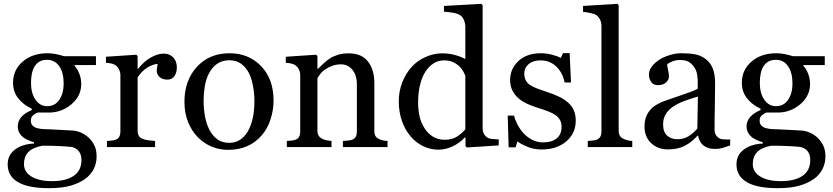

<svg xmlns="http://www.w3.org/2000/svg" viewBox="-20 -776 4394 1013"><path d="M447.8 -49.8Q467.3 -31.2 478.5 -7.8Q489.7 15.6 489.7 50.3Q489.7 85 474.6 115.5Q459.5 146 428.7 168.5Q396 191.4 350.6 204.1Q305.2 216.8 238.3 216.8Q128.9 216.8 74.7 184.8Q20.5 152.8 20.5 91.3Q20.5 41.5 59.6 12.7Q98.6 -16.1 159.2 -18.6V-25.4Q144.5 -29.8 128.9 -36.4Q113.3 -43 102.1 -51.8Q89.4 -62 81.5 -75.9Q73.7 -89.8 73.7 -110.4Q73.7 -136.2 92 -158Q110.4 -179.7 147.5 -195.3V-202.6Q100.6 -224.6 74.7 -259Q48.8 -293.5 48.8 -338.9Q48.8 -407.2 99.9 -451.2Q150.9 -495.1 230.5 -495.1Q252.4 -495.1 274.2 -490.7Q295.9 -486.3 318.4 -479.5H486.3V-432.6H373V-429.7Q391.1 -408.7 399.9 -383.3Q408.7 -357.9 408.7 -333.5Q408.7 -270 357.2 -226.1Q305.7 -182.1 237.3 -182.1H178.2Q167 -178.2 154.8 -168Q142.6 -157.7 142.6 -140.1Q142.6 -122.1 152.8 -112.5Q163.1 -103 177.7 -99.6Q191.9 -95.7 210.7 -94.7Q229.5 -93.8 249.5 -93.3Q271 -92.8 308.3 -90.3Q345.7 -87.9 361.3 -87.4Q383.8 -86.4 406.5 -76.7Q429.2 -66.9 447.8 -49.8ZM315.9 -335.4Q315.9 -392.6 292.7 -426.5Q269.5 -460.4 227.5 -460.4Q204.6 -460.4 188.2 -450.9Q171.9 -441.4 161.6 -423.8Q151.9 -407.7 147.7 -385Q143.6 -362.3 143.6 -338.4Q143.6 -284.2 167.2 -250Q190.9 -215.8 228.5 -215.8Q270.5 -215.8 293.2 -249.8Q315.9 -283.7 315.9 -335.4ZM409.7 68.4Q409.7 41 397 23.4Q384.3 5.9 358.4 -0.5Q344.7 -2.4 302.2 -4.9Q259.8 -7.3 203.6 -7.3Q150.9 2.9 128.7 27.1Q106.4 51.3 106.4 89.4Q106.4 106.4 113.8 122.1Q121.1 137.7 139.2 150.9Q156.2 163.6 185.1 171.6Q213.9 179.7 255.4 179.7Q327.1 179.7 368.4 152.1Q409.7 124.5 409.7 68.4Z M913.1 -419.4Q913.1 -394.5 900.9 -375.2Q888.7 -356 863.3 -356Q835.9 -356 821.5 -370.1Q807.1 -384.3 807.1 -401.4Q807.1 -412.1 808.8 -420.9Q810.5 -429.7 812 -438.5Q789.1 -438.5 758.3 -419.9Q727.5 -401.4 706.1 -367.2V-86.9Q706.1 -69.8 712.6 -59.1Q719.2 -48.3 733.4 -43Q745.6 -38.1 764.9 -35.6Q784.2 -33.2 798.3 -32.2V0H544.4V-32.2Q555.7 -33.2 567.6 -34.2Q579.6 -35.2 588.4 -38.1Q602.1 -42.5 608.6 -53.5Q615.2 -64.5 615.2 -82V-379.4Q615.2 -394.5 608.2 -409.2Q601.1 -423.8 588.4 -432.6Q579.1 -438.5 566.4 -441.2Q553.7 -443.8 539.1 -444.8V-476.6L699.2 -487.3L706.1 -480.5V-412.6H708.5Q738.8 -452.1 775.9 -472.7Q813 -493.2 843.8 -493.2Q874.5 -493.2 893.8 -473.1Q913.1 -453.1 913.1 -419.4Z M1423.3 -245.6Q1423.3 -194.8 1407.2 -145.8Q1391.1 -96.7 1361.3 -62.5Q1327.6 -23.4 1283.2 -4.4Q1238.8 14.6 1183.6 14.6Q1137.7 14.6 1096.2 -2.7Q1054.7 -20 1022.5 -53.2Q990.7 -85.9 971.9 -133.1Q953.1 -180.2 953.1 -238.8Q953.1 -351.6 1018.8 -423.3Q1084.5 -495.1 1190.9 -495.1Q1292 -495.1 1357.7 -427Q1423.3 -358.9 1423.3 -245.6ZM1322.3 -244.6Q1322.3 -281.2 1314.9 -322Q1307.6 -362.8 1293 -391.1Q1277.3 -421.4 1252 -439.7Q1226.6 -458 1189.9 -458Q1152.3 -458 1125.7 -439.5Q1099.1 -420.9 1082.5 -388.7Q1066.9 -358.9 1060.5 -320.8Q1054.2 -282.7 1054.2 -247.1Q1054.2 -200.2 1061.8 -160.4Q1069.3 -120.6 1085.9 -89.4Q1102.5 -58.1 1127.7 -40.3Q1152.8 -22.5 1189.9 -22.5Q1251 -22.5 1286.6 -81.5Q1322.3 -140.6 1322.3 -244.6Z M2024.9 0H1789.1V-32.2Q1800.3 -33.2 1813.7 -34.2Q1827.1 -35.2 1835.9 -38.1Q1849.6 -42.5 1856.2 -53.5Q1862.8 -64.5 1862.8 -82V-329.6Q1862.8 -380.9 1838.6 -408.7Q1814.5 -436.5 1779.8 -436.5Q1753.9 -436.5 1732.4 -428.5Q1710.9 -420.4 1694.3 -408.7Q1678.2 -397.5 1668.7 -384.5Q1659.2 -371.6 1654.8 -363.8V-86.9Q1654.8 -70.3 1661.6 -59.6Q1668.5 -48.8 1682.1 -43Q1692.4 -38.1 1704.3 -35.6Q1716.3 -33.2 1729 -32.2V0H1493.2V-32.2Q1504.4 -33.2 1516.4 -34.2Q1528.3 -35.2 1537.1 -38.1Q1550.8 -42.5 1557.4 -53.5Q1564 -64.5 1564 -82V-379.4Q1564 -396 1556.9 -409.9Q1549.8 -423.8 1537.1 -432.6Q1527.8 -438.5 1515.1 -441.2Q1502.4 -443.8 1487.8 -444.8V-476.6L1647.9 -487.3L1654.8 -480.5V-412.6H1657.2Q1668.9 -424.3 1686.5 -440.7Q1704.1 -457 1719.7 -467.3Q1737.8 -479 1762.7 -486.8Q1787.6 -494.6 1818.8 -494.6Q1888.2 -494.6 1921.6 -451.4Q1955.1 -408.2 1955.1 -336.4V-85.9Q1955.1 -68.8 1960.9 -58.3Q1966.8 -47.9 1981 -42Q1992.7 -37.1 2001.2 -35.2Q2009.8 -33.2 2024.9 -32.2Z M2611.3 -8.8 2443.4 2 2436 -4.9V-49.8L2432.1 -50.8Q2406.7 -22.5 2369.4 -4.4Q2332 13.7 2292.5 13.7Q2251.5 13.7 2213.1 -4.6Q2174.8 -22.9 2146.5 -56.2Q2117.7 -89.8 2100.8 -137.2Q2084 -184.6 2084 -241.7Q2084 -293.9 2102.1 -340.8Q2120.1 -387.7 2151.9 -422.9Q2181.6 -455.6 2224.9 -475.1Q2268.1 -494.6 2313 -494.6Q2346.7 -494.6 2379.2 -486.1Q2411.6 -477.5 2435.1 -464.4V-631.8Q2435.1 -652.3 2428.2 -669.2Q2421.4 -686 2409.2 -694.8Q2395.5 -704.1 2372.3 -708.3Q2349.1 -712.4 2322.3 -714.4V-744.6L2519 -755.9L2526.4 -748.5V-99.1Q2526.4 -82 2533 -70.1Q2539.6 -58.1 2552.2 -49.8Q2561.5 -43.9 2579.1 -42.5Q2596.7 -41 2611.3 -40.5ZM2435.1 -93.3V-375Q2431.2 -387.7 2422.4 -402.3Q2413.6 -417 2400.4 -429.2Q2386.2 -441.4 2367.2 -449.5Q2348.1 -457.5 2322.8 -457.5Q2293.5 -457.5 2268.8 -442.4Q2244.1 -427.2 2225.1 -398.9Q2207 -371.6 2196.5 -329.3Q2186 -287.1 2186 -235.8Q2186 -194.8 2193.8 -161.4Q2201.7 -127.9 2220.2 -99.1Q2237.3 -71.8 2263.9 -55.2Q2290.5 -38.6 2327.1 -38.6Q2366.2 -38.6 2391.8 -55.7Q2417.5 -72.8 2435.1 -93.3Z M2976.1 -235.8Q2996.1 -218.3 3006.8 -195.3Q3017.6 -172.4 3017.6 -139.2Q3017.6 -72.3 2967.5 -29.8Q2917.5 12.7 2837.9 12.7Q2795.9 12.7 2760.5 -2.4Q2725.1 -17.6 2710 -30.3L2700.2 1.5H2663.6L2658.7 -166H2692.4Q2696.3 -147 2709 -121.6Q2721.7 -96.2 2739.7 -75.7Q2758.8 -54.2 2785.4 -39.6Q2812 -24.9 2845.2 -24.9Q2892.1 -24.9 2917.5 -46.1Q2942.9 -67.4 2942.9 -106.9Q2942.9 -127.4 2934.8 -142.3Q2926.8 -157.2 2911.1 -168.5Q2895 -179.7 2871.6 -188.7Q2848.1 -197.8 2819.3 -206.5Q2796.4 -213.4 2768.3 -225.3Q2740.2 -237.3 2720.2 -253.4Q2698.7 -270.5 2685.1 -295.4Q2671.4 -320.3 2671.4 -354Q2671.4 -413.1 2715.3 -454.1Q2759.3 -495.1 2833 -495.1Q2861.3 -495.1 2890.9 -487.8Q2920.4 -480.5 2939 -470.2L2950.2 -495.6H2985.4L2992.7 -340.8H2959Q2948.7 -392.6 2914.8 -425Q2880.9 -457.5 2832 -457.5Q2792 -457.5 2769 -437.5Q2746.1 -417.5 2746.1 -389.2Q2746.1 -367.2 2753.7 -352.5Q2761.2 -337.9 2776.4 -327.6Q2791 -317.9 2813.2 -309.3Q2835.4 -300.8 2868.2 -290Q2900.4 -279.8 2929 -266.1Q2957.5 -252.4 2976.1 -235.8Z M3315.9 0H3081.1V-32.2Q3092.3 -33.2 3105 -34.4Q3117.7 -35.6 3126 -38.1Q3139.6 -42.5 3146.5 -53.5Q3153.3 -64.5 3153.3 -82V-639.6Q3153.3 -657.2 3145.8 -672.6Q3138.2 -688 3126 -696.8Q3117.2 -702.6 3093.8 -707.5Q3070.3 -712.4 3056.2 -713.4V-744.6L3237.3 -755.9L3244.1 -748.5V-87.9Q3244.1 -70.8 3250.5 -59.8Q3256.8 -48.8 3271 -43Q3281.7 -38.1 3292.2 -35.6Q3302.7 -33.2 3315.9 -32.2Z M3832.5 -8.8Q3809.6 -0.5 3792.2 4.6Q3774.9 9.8 3752.9 9.8Q3714.8 9.8 3692.1 -8.1Q3669.4 -25.9 3663.1 -60.1H3660.2Q3628.4 -24.9 3592 -6.3Q3555.7 12.2 3504.4 12.2Q3450.2 12.2 3415.3 -21Q3380.4 -54.2 3380.4 -107.9Q3380.4 -135.7 3388.2 -157.7Q3396 -179.7 3411.6 -197.3Q3423.8 -211.9 3443.8 -223.4Q3463.9 -234.9 3481.4 -241.7Q3503.4 -250 3570.6 -272.5Q3637.7 -294.9 3661.1 -307.6V-356Q3661.1 -362.3 3658.4 -380.4Q3655.8 -398.4 3647 -414.6Q3637.2 -432.6 3619.4 -446Q3601.6 -459.5 3568.8 -459.5Q3546.4 -459.5 3527.1 -451.9Q3507.8 -444.3 3500 -436Q3500 -426.3 3504.6 -407.2Q3509.3 -388.2 3509.3 -372.1Q3509.3 -355 3493.9 -340.8Q3478.5 -326.7 3451.2 -326.7Q3426.8 -326.7 3415.3 -344Q3403.8 -361.3 3403.8 -382.8Q3403.8 -405.3 3419.7 -425.8Q3435.5 -446.3 3460.9 -462.4Q3482.9 -476.1 3514.2 -485.6Q3545.4 -495.1 3575.2 -495.1Q3616.2 -495.1 3646.7 -489.5Q3677.2 -483.9 3702.1 -465.3Q3727.1 -447.3 3740 -416.3Q3752.9 -385.3 3752.9 -336.4Q3752.9 -266.6 3751.5 -212.6Q3750 -158.7 3750 -94.7Q3750 -75.7 3756.6 -64.5Q3763.2 -53.2 3776.9 -45.4Q3784.2 -41 3800 -40.5Q3815.9 -40 3832.5 -40ZM3662.1 -266.6Q3620.6 -254.4 3589.4 -242.7Q3558.1 -231 3531.2 -213.4Q3506.8 -196.8 3492.7 -174.1Q3478.5 -151.4 3478.5 -120.1Q3478.5 -79.6 3499.8 -60.5Q3521 -41.5 3553.7 -41.5Q3588.4 -41.5 3614.7 -58.3Q3641.1 -75.2 3659.2 -98.1Z M4293 -49.8Q4312.5 -31.2 4323.7 -7.8Q4335 15.6 4335 50.3Q4335 85 4319.8 115.5Q4304.7 146 4273.9 168.5Q4241.2 191.4 4195.8 204.1Q4150.4 216.8 4083.5 216.8Q3974.1 216.8 3919.9 184.8Q3865.7 152.8 3865.7 91.3Q3865.7 41.5 3904.8 12.7Q3943.8 -16.1 4004.4 -18.6V-25.4Q3989.7 -29.8 3974.1 -36.4Q3958.5 -43 3947.3 -51.8Q3934.6 -62 3926.8 -75.9Q3918.9 -89.8 3918.9 -110.4Q3918.9 -136.2 3937.3 -158Q3955.6 -179.7 3992.7 -195.3V-202.6Q3945.8 -224.6 3919.9 -259Q3894 -293.5 3894 -338.9Q3894 -407.2 3945.1 -451.2Q3996.1 -495.1 4075.7 -495.1Q4097.7 -495.1 4119.4 -490.7Q4141.1 -486.3 4163.6 -479.5H4331.5V-432.6H4218.3V-429.7Q4236.3 -408.7 4245.1 -383.3Q4253.9 -357.9 4253.9 -333.5Q4253.9 -270 4202.4 -226.1Q4150.9 -182.1 4082.5 -182.1H4023.4Q4012.2 -178.2 4000 -168Q3987.8 -157.7 3987.8 -140.1Q3987.8 -122.1 3998 -112.5Q4008.3 -103 4022.9 -99.6Q4037.1 -95.7 4055.9 -94.7Q4074.7 -93.8 4094.7 -93.3Q4116.2 -92.8 4153.6 -90.3Q4190.9 -87.9 4206.5 -87.4Q4229 -86.4 4251.7 -76.7Q4274.4 -66.9 4293 -49.8ZM4161.1 -335.4Q4161.1 -392.6 4137.9 -426.5Q4114.7 -460.4 4072.8 -460.4Q4049.8 -460.4 4033.4 -450.9Q4017.1 -441.4 4006.8 -423.8Q3997.1 -407.7 3992.9 -385Q3988.8 -362.3 3988.8 -338.4Q3988.8 -284.2 4012.5 -250Q4036.1 -215.8 4073.7 -215.8Q4115.7 -215.8 4138.4 -249.8Q4161.1 -283.7 4161.1 -335.4ZM4254.9 68.4Q4254.9 41 4242.2 23.4Q4229.5 5.9 4203.6 -0.5Q4189.9 -2.4 4147.5 -4.9Q4105 -7.3 4048.8 -7.3Q3996.1 2.9 3973.9 27.1Q3951.7 51.3 3951.7 89.4Q3951.7 106.4 3959 122.1Q3966.3 137.7 3984.4 150.9Q4001.5 163.6 4030.3 171.6Q4059.1 179.7 4100.6 179.7Q4172.4 179.7 4213.6 152.1Q4254.9 124.5 4254.9 68.4Z"/></svg>

Font: UniBurma_GGSerif
Style: Book
Weight: 400
Designer: Victor San Kho Lin (for Burmese only and related typography optimization with it)
Foundry: http://www.unimm.org
Version: 2.0